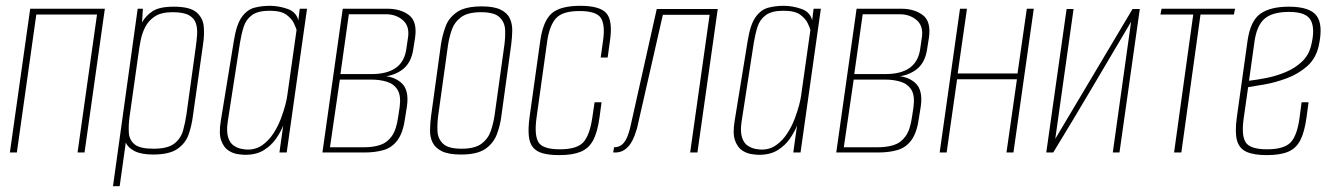

<svg xmlns="http://www.w3.org/2000/svg" viewBox="-20 -525 4583 661"><path d="M14 0 84 -495H341L271 0H247L314 -475H105L38 0Z M369 116 454 -495H472L469 -448Q482 -471 505.5 -486.5Q529 -502 578 -502Q634 -502 656.5 -482.5Q679 -463 681.5 -433.5Q684 -404 679 -372L644 -125Q640 -93 629.5 -62.5Q619 -32 591 -12.5Q563 7 507 7Q467 7 444 -4.5Q421 -16 413 -34L392 116ZM508 -13Q558 -13 580.5 -31Q603 -49 610.5 -76.5Q618 -104 622 -132L654 -363Q657 -384 658.5 -405.5Q660 -427 654.5 -444.5Q649 -462 630.5 -472.5Q612 -483 574 -483Q536 -483 514 -469Q492 -455 480.5 -433Q469 -411 464 -385Q459 -359 456 -335L426 -123Q422 -94 423.5 -68.5Q425 -43 443.5 -28Q462 -13 508 -13Z M824 8Q815 8 798 5.5Q781 3 765.5 -7.5Q750 -18 741.5 -41.5Q733 -65 740 -108L785 -384Q794 -441 812.5 -466.5Q831 -492 856 -498.5Q881 -505 909 -505Q939 -505 969.5 -494.5Q1000 -484 1007 -455L1012 -495H1037L967 0H942L955 -93Q947 -72 931 -48.5Q915 -25 889 -8.5Q863 8 824 8ZM833 -10Q862 -10 884 -26Q906 -42 921.5 -66Q937 -90 947 -116.5Q957 -143 962.5 -164.5Q968 -186 969 -196L1001 -422Q999 -429 992 -444.5Q985 -460 966.5 -474Q948 -488 908 -488Q868 -488 847.5 -473Q827 -458 819 -433Q811 -408 806 -377L764 -106Q759 -72 765.5 -52Q772 -32 785 -23.5Q798 -15 811.5 -12.5Q825 -10 833 -10Z M1090 0 1160 -495H1313Q1359 -495 1388 -473Q1417 -451 1409 -395L1403 -357Q1396 -307 1363.5 -284Q1331 -261 1288 -261V-264Q1335 -264 1362 -239.5Q1389 -215 1381 -159L1375 -121Q1368 -69 1349 -43Q1330 -17 1301 -8.5Q1272 0 1234 0ZM1116 -18H1233Q1265 -18 1289 -26Q1313 -34 1329 -56.5Q1345 -79 1351 -124L1356 -157Q1361 -196 1348.5 -216Q1336 -236 1312 -243.5Q1288 -251 1258 -251H1150ZM1152 -270H1259Q1313 -270 1343 -291.5Q1373 -313 1379 -357L1385 -398Q1390 -436 1366.5 -456Q1343 -476 1308 -476H1181Z M1567 7Q1524 7 1501 -4.5Q1478 -16 1469 -35Q1460 -54 1460.5 -77.5Q1461 -101 1464 -125L1498 -372Q1503 -404 1514 -434Q1525 -464 1553.5 -483.5Q1582 -503 1639 -503Q1681 -503 1704 -491.5Q1727 -480 1735.5 -461Q1744 -442 1743.5 -419Q1743 -396 1740 -372L1706 -125Q1702 -93 1690.5 -62.5Q1679 -32 1651 -12.5Q1623 7 1567 7ZM1569 -13Q1615 -13 1638 -30.5Q1661 -48 1670 -75Q1679 -102 1683 -130L1716 -367Q1720 -395 1719 -421.5Q1718 -448 1700 -465.5Q1682 -483 1636 -483Q1590 -483 1567 -465.5Q1544 -448 1535 -421.5Q1526 -395 1522 -367L1489 -130Q1485 -102 1486 -75Q1487 -48 1505 -30.5Q1523 -13 1569 -13Z M1906 9Q1872 9 1849.5 3Q1827 -3 1815 -17.5Q1803 -32 1800.5 -57.5Q1798 -83 1803 -121L1840 -385Q1850 -454 1880 -479.5Q1910 -505 1978 -505Q2045 -505 2067.5 -479.5Q2090 -454 2080 -385L2072 -327H2048L2056 -384Q2064 -438 2049 -462.5Q2034 -487 1975 -487Q1917 -487 1894.5 -462.5Q1872 -438 1864 -384L1827 -119Q1819 -59 1834 -35Q1849 -11 1907 -11Q1966 -11 1988 -35Q2010 -59 2019 -119L2027 -173H2051L2044 -121Q2037 -70 2022 -42Q2007 -14 1979 -2.5Q1951 9 1906 9Z M2091 0 2094 -18Q2108 -18 2118.5 -25Q2129 -32 2137 -48.5Q2145 -65 2151 -92L2241 -494H2451L2381 0H2356L2423 -474H2262L2173 -83Q2170 -73 2165 -59Q2160 -45 2151.5 -31.5Q2143 -18 2129.5 -9Q2116 0 2098 0Z M2593 8Q2584 8 2567 5.5Q2550 3 2534.5 -7.5Q2519 -18 2510.5 -41.5Q2502 -65 2509 -108L2554 -384Q2563 -441 2581.5 -466.5Q2600 -492 2625 -498.5Q2650 -505 2678 -505Q2708 -505 2738.5 -494.5Q2769 -484 2776 -455L2781 -495H2806L2736 0H2711L2724 -93Q2716 -72 2700 -48.5Q2684 -25 2658 -8.5Q2632 8 2593 8ZM2602 -10Q2631 -10 2653 -26Q2675 -42 2690.5 -66Q2706 -90 2716 -116.5Q2726 -143 2731.5 -164.5Q2737 -186 2738 -196L2770 -422Q2768 -429 2761 -444.5Q2754 -460 2735.5 -474Q2717 -488 2677 -488Q2637 -488 2616.5 -473Q2596 -458 2588 -433Q2580 -408 2575 -377L2533 -106Q2528 -72 2534.5 -52Q2541 -32 2554 -23.5Q2567 -15 2580.5 -12.5Q2594 -10 2602 -10Z M2859 0 2929 -495H3082Q3128 -495 3157 -473Q3186 -451 3178 -395L3172 -357Q3165 -307 3132.5 -284Q3100 -261 3057 -261V-264Q3104 -264 3131 -239.5Q3158 -215 3150 -159L3144 -121Q3137 -69 3118 -43Q3099 -17 3070 -8.5Q3041 0 3003 0ZM2885 -18H3002Q3034 -18 3058 -26Q3082 -34 3098 -56.5Q3114 -79 3120 -124L3125 -157Q3130 -196 3117.5 -216Q3105 -236 3081 -243.5Q3057 -251 3027 -251H2919ZM2921 -270H3028Q3082 -270 3112 -291.5Q3142 -313 3148 -357L3154 -398Q3159 -436 3135.5 -456Q3112 -476 3077 -476H2950Z M3215 0 3285 -495H3309L3277 -272H3483L3515 -495H3539L3469 0H3445L3481 -252H3275L3239 0Z M3582 0 3652 -494H3676L3613 -47L3879 -494H3904L3834 0H3811L3874 -450Q3807 -337 3741 -225Q3675 -113 3606 0Z M4022 0 4088 -475H3975L3979 -495H4232L4228 -475H4113L4047 0Z M4341 9Q4296 9 4271 -2.5Q4246 -14 4238.5 -42Q4231 -70 4238 -121L4275 -385Q4285 -454 4319.5 -478Q4354 -502 4417 -502Q4489 -502 4512.5 -471Q4536 -440 4520 -367Q4510 -323 4479.5 -296.5Q4449 -270 4410 -255.5Q4371 -241 4334.5 -234.5Q4298 -228 4277 -225L4262 -120Q4253 -59 4268.5 -35Q4284 -11 4342 -11Q4401 -11 4423.5 -35Q4446 -59 4454 -120L4461 -173H4485L4478 -121Q4471 -70 4456.5 -42Q4442 -14 4414.5 -2.5Q4387 9 4341 9ZM4280 -247Q4306 -250 4339.5 -256.5Q4373 -263 4405.5 -276.5Q4438 -290 4462 -312.5Q4486 -335 4494 -369Q4508 -425 4493 -454.5Q4478 -484 4418 -484Q4361 -484 4334 -461Q4307 -438 4299 -383Z"/></svg>

Font: Alumni Sans SC Thin
Style: Italic
Weight: 100
Italic angle: -8°
Designer: Robert E. Leuschke
Foundry: Robert E. Leuschke
Version: Version 1.016